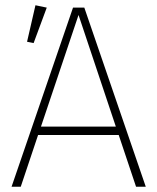

<svg xmlns="http://www.w3.org/2000/svg" viewBox="-20 -711 599 731"><path d="M421 -229 279 -654 136 -229ZM432 -197H125L59 0H24L258 -682H301L535 0H498ZM108 -547 83 -552 115 -691 158 -682Z"/></svg>

Font: FiraSans
Style: Regular
Weight: 200
Designer: Carrois Corporate & Edenspiekermann AG
Foundry: Carrois Corporate GbR & Edenspiekermann AG
Version: Version 3.106;PS 003.106;hotconv 1.0.70;makeotf.lib2.5.58329